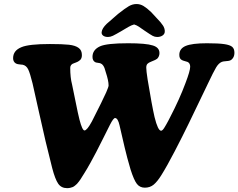

<svg xmlns="http://www.w3.org/2000/svg" viewBox="-20 -934 1208 973"><path d="M599.1 -778.8Q564.9 -758.8 552 -752.7Q539.1 -746.6 527.3 -746.6Q511.7 -746.6 502.7 -753.4Q493.7 -760.3 495.1 -771.5Q497.1 -790.5 521 -813.5L578.1 -863.3Q614.3 -892.1 633.1 -902.8Q651.9 -913.6 671.9 -913.6Q690.4 -913.6 707 -903.8Q723.6 -894 746.1 -872.6L793 -821.8Q801.3 -811 805.7 -804.9Q810.1 -798.8 813 -789.6Q815.9 -780.3 814.9 -771.5Q813.5 -760.3 802.7 -753.4Q792 -746.6 776.4 -746.6Q764.6 -746.6 753.9 -752.2Q743.2 -757.8 712.4 -778.8Q707 -782.2 697.5 -789.1Q688 -795.9 683.6 -798.8Q679.2 -801.8 672.4 -805.2Q665.5 -808.6 659.7 -810.1Q653.3 -808.6 645.8 -805.2Q638.2 -801.8 633.1 -798.8Q627.9 -795.9 616.7 -789.3Q605.5 -782.7 599.1 -778.8ZM919.9 -512.7Q943.8 -575.2 943.8 -595.7Q943.8 -613.8 930.7 -620.1Q927.2 -621.6 916.7 -624.3Q906.2 -627 901.4 -629.9Q888.7 -636.2 888.7 -655.8Q888.7 -687.5 920.9 -701.2Q953.1 -714.8 1028.8 -714.8Q1087.4 -714.8 1116.7 -710.4Q1146 -706.1 1157 -696.3Q1168 -686.5 1168 -667Q1168 -650.9 1160.9 -640.4Q1153.8 -629.9 1144.5 -627Q1139.2 -625 1124.8 -624Q1110.4 -623 1104.5 -620.6Q1088.4 -614.3 1075.2 -592.3Q1062 -570.3 1032.7 -508.3Q1029.8 -502.4 1028.3 -499Q966.8 -370.6 935.8 -306.9Q904.8 -243.2 865.5 -167.5Q826.2 -91.8 797.4 -45.9Q777.3 -13.7 758.8 1.7Q740.2 17.1 713.9 17.1Q688.5 17.1 673.6 -2.2Q658.7 -21.5 641.6 -75.2Q633.3 -102.5 625 -134Q616.7 -165.5 611.8 -186.5Q606.9 -207.5 598.4 -244.4Q589.8 -281.2 585.9 -298.3Q577.6 -335.9 563 -335.9Q554.7 -335.9 537.1 -301.3Q528.3 -283.7 503.2 -233.6Q478 -183.6 467.5 -163.3Q457 -143.1 439.2 -110.6Q421.4 -78.1 405.8 -53.7Q403.3 -50.3 397 -39.8Q390.6 -29.3 388.2 -25.6Q385.7 -22 379.6 -13.7Q373.5 -5.4 370.1 -2.2Q366.7 1 360.4 6.3Q354 11.7 348.6 13.9Q343.3 16.1 335.9 17.8Q328.6 19.5 320.3 19.5Q290.5 19.5 274.9 -3.2Q259.3 -25.9 244.6 -82Q225.6 -156.2 210.9 -218.5Q196.3 -280.8 174.8 -377.7Q153.3 -474.6 145 -511.2Q132.3 -563 122.8 -582.5Q113.3 -602.1 94.7 -606Q92.8 -606.4 85 -606.9Q77.1 -607.4 70.3 -608.9Q63.5 -610.4 59.1 -613.3Q46.4 -621.6 46.4 -639.2Q46.4 -677.7 88.4 -694.8Q126 -710.9 232.9 -710.9Q296.4 -710.9 329.3 -707.3Q362.3 -703.6 378.9 -690.9Q395 -679.2 395 -654.8Q395 -639.2 387.2 -630.9Q384.3 -627.9 379.9 -625Q375.5 -622.1 373 -620.8Q370.6 -619.6 363.3 -616.7Q356 -613.8 355.5 -613.8Q335.9 -607.9 335.9 -590.3Q335.9 -540.5 345.2 -505.9Q351.6 -477.1 363.5 -416.5Q375.5 -356 382.8 -327.6Q397 -272.9 408.2 -272.9Q420.9 -272.9 445.8 -318.8Q501.5 -428.2 518.1 -465.8Q530.3 -494.1 530.3 -500.5Q530.3 -525.4 516.1 -567.9Q512.2 -581.5 509.8 -588.6Q507.3 -595.7 502.4 -602.5Q497.6 -609.4 490.7 -612.3Q487.3 -614.3 477.1 -615.5Q466.8 -616.7 462.9 -618.7Q448.7 -626 448.7 -646Q448.7 -681.6 486.8 -699.2Q521 -714.8 629.4 -714.8Q720.2 -714.8 754.4 -703.6Q788.1 -693.4 788.1 -665Q788.1 -647.9 776.4 -636.2Q771 -631.3 746.1 -621.6Q732.9 -616.7 727.1 -610.4Q721.2 -604 721.2 -591.3Q721.2 -575.7 728 -531.7Q750 -397.9 763.2 -340.8Q780.3 -271.5 796.4 -271.5Q799.8 -271.5 804.2 -275.6Q808.6 -279.8 813.7 -288.3Q818.8 -296.9 823 -304Q827.1 -311 833.3 -322.8Q839.4 -334.5 841.8 -339.4Q890.1 -432.1 919.9 -512.7Z"/></svg>

Font: Cooper* ExtraBold
Style: Italic
Weight: 800
Italic angle: -7°
Designer: Owen Earl
Foundry: indestructible type*
Version: Version 0.001